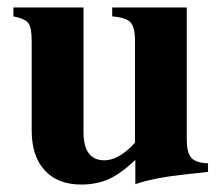

<svg xmlns="http://www.w3.org/2000/svg" viewBox="-20 -481 596 515"><path d="M538 -20 475 -13Q392 -4 343 13V-52Q304 -15 271.5 -0.5Q239 14 198 14Q135 14 100 -24Q65 -62 65 -131V-372Q65 -407 56 -419Q47 -431 16 -437V-461H204V-127Q204 -51 260 -51Q299 -51 342 -98V-374Q342 -408 330 -421Q318 -434 281 -437V-461H481V-105Q481 -72 493 -58Q505 -44 538 -43Z"/></svg>

Font: STIX
Style: Bold
Weight: 700
Designer: MicroPress Inc., with final additions and corrections provided by Coen Hoffman, Elsevier (retired)
Version: Version 1.1.1